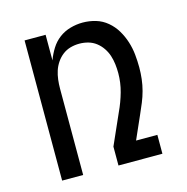

<svg xmlns="http://www.w3.org/2000/svg" viewBox="-84 -608 669 688"><g transform="rotate(-15 250.0 -264.0)"><path d="M64 0V-520H142V-425Q150 -447 162.5 -467Q175 -487 193.5 -501Q212 -515 235 -521.5Q258 -528 281 -528Q306 -528 329.5 -521Q353 -514 372 -498Q391 -482 403.5 -461Q416 -440 423.5 -416.5Q431 -393 433.5 -368.5Q436 -344 436 -320Q436 -299 433.5 -277.5Q431 -256 425.5 -235.5Q420 -215 412 -195.5Q404 -176 395 -156L357 -70H436V0H273V-70L324 -185Q339 -217 348.5 -251Q358 -285 358 -320Q358 -337 356 -353.5Q354 -370 349 -385.5Q344 -401 334.5 -415Q325 -429 312 -439Q299 -449 283 -453.5Q267 -458 250 -458Q233 -458 217 -453.5Q201 -449 188 -439Q175 -429 165.5 -415Q156 -401 151 -385.5Q146 -370 144 -353.5Q142 -337 142 -320V0Z"/></g></svg>

Font: Iosevka Term Curly
Style: Regular
Weight: 400
Designer: Belleve Invis
Foundry: Belleve Invis
Version: Version 32.3.0